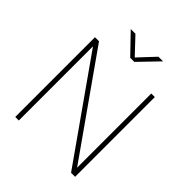

<svg xmlns="http://www.w3.org/2000/svg" viewBox="-251 -1102 1260 1260"><g transform="rotate(45 379.0 -472.0)"><path d="M624 -740H657V0H619.5L134.5 -688.5V0H101.5V-740H139L624 -51.5ZM486.5 -944H529.5L398.5 -808H360.5L229.5 -944H273L380 -830.5Z"/></g></svg>

Font: Encode Sans Semi Expanded Thin
Style: Regular
Weight: 250
Width: 6
Designer: Multiple Designers
Foundry: Impallari Type
Version: Version 2.000